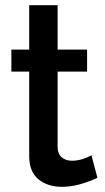

<svg xmlns="http://www.w3.org/2000/svg" viewBox="-20 -715 407 743"><path d="M334 -114 357 -27Q282 8 220 8Q164 8 128.5 -21.5Q93 -51 93 -111V-438H24V-523H93V-695H203V-523H317V-438H203V-146Q203 -120 218.5 -106.5Q234 -93 259 -93Q295 -93 334 -114Z"/></svg>

Font: Raleway
Style: Regular
Weight: 600
Designer: Matt McInerney, Pablo Impallari, Rodrigo Fuenzalida
Foundry: Matt McInerney, Pablo Impallari, Rodrigo Fuenzalida
Version: Version 1.000;PS 001.001;hotconv 1.0.56; ttfautohint (v1.5)